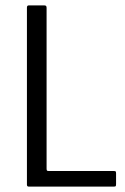

<svg xmlns="http://www.w3.org/2000/svg" viewBox="-20 -693 464 713"><path d="M87 0Q80 0 80 -7V-665Q80 -673 87 -673H144Q149 -673 151 -671Q153 -669 153 -664V-67Q153 -63 154 -60.5Q155 -58 160 -58H401Q408 -58 409.5 -56.5Q411 -55 411 -49V-10Q411 -3 409.5 -1.5Q408 0 401 0Z"/></svg>

Font: Glory Thin
Style: Regular
Weight: 400
Version: Version 1.011